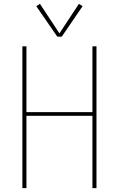

<svg xmlns="http://www.w3.org/2000/svg" viewBox="-20 -975 616 995"><path d="M96 0H117V-375H459V0H480V-735H459V-394H117V-735H96ZM277 -785H300L408 -943L389 -955L288 -802L187 -955L168 -943Z"/></svg>

Font: Iosevka Sparkle Thin
Style: Regular
Weight: 100
Designer: Belleve Invis
Foundry: Belleve Invis
Version: Version 4.5.0; ttfautohint (v1.8.3)